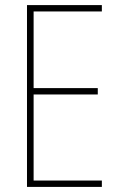

<svg xmlns="http://www.w3.org/2000/svg" viewBox="-20 -785 472 754"><path d="M380 -51V-76H112V-414H364V-439H112V-740H380V-765H86V-51Z"/></svg>

Font: Noto Sans Tamil UI Condensed Thin
Style: Regular
Weight: 100
Width: 3
Designer: Jelle Bosma - Monotype Design Team
Foundry: Monotype Imaging Inc.
Version: Version 2.004